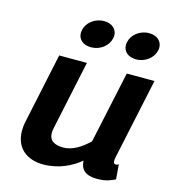

<svg xmlns="http://www.w3.org/2000/svg" viewBox="-107 -796 797 892"><g transform="rotate(15 291.0 -349.5)"><path d="M561.7 -641.7C562.5 -645.8 563.3 -650.8 563.3 -655C563.3 -685 540 -708.3 500.8 -708.3C455.8 -708.3 419.2 -678.3 411.7 -641.7C410.8 -636.7 410 -632.5 410 -627.5C410 -597.5 433.3 -575 472.5 -575C517.5 -575 553.3 -605 561.7 -641.7ZM345 -641.7C345.8 -645.8 346.7 -650.8 346.7 -655C346.7 -685 323.3 -708.3 284.2 -708.3C239.2 -708.3 202.5 -678.3 195 -641.7C194.2 -636.7 193.3 -632.5 193.3 -627.5C193.3 -597.5 216.7 -575 255.8 -575C300.8 -575 336.7 -605 345 -641.7ZM448.3 -500 374.2 -154.2C340 -120.8 296.7 -91.7 252.5 -91.7C215.8 -91.7 183.3 -102.5 183.3 -144.2C183.3 -150.8 184.2 -158.3 185.8 -166.7L256.7 -500H123.3L52.5 -166.7C48.3 -149.2 46.7 -132.5 46.7 -118.3C46.7 -31.7 106.7 8.3 181.7 8.3C259.2 8.3 318.3 -24.2 359.2 -57.5C360 -16.7 384.2 8.3 440 8.3C487.5 8.3 507.5 -3.3 527.5 -12.5L521.7 -83.3C521.7 -83.3 511.7 -76.7 504.2 -79.2C499.2 -80.8 496.7 -85 496.7 -93.3C496.7 -98.3 497.5 -105.8 500 -116.7L581.7 -500Z"/></g></svg>

Font: BoonHome
Style: Bold Oblique
Weight: 700
Italic angle: -12°
Designer: Sungsit Sawaiwan
Foundry: Sungsit Sawaiwan
Version: Version 0.2